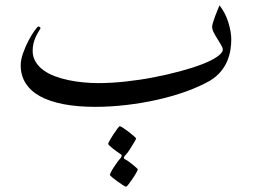

<svg xmlns="http://www.w3.org/2000/svg" viewBox="-20 -372 941 715"><path d="M493.2 259.3Q493.2 261.2 487.3 271.7Q481.4 282.2 473.6 293.5L459 314Q452.1 323.2 449.2 323.2Q447.3 323.2 437.7 317.4Q428.2 311.5 417.5 303.7Q406.7 295.9 397.9 288.6Q389.2 281.2 389.2 278.8Q389.2 276.9 393.6 268.3Q397.9 259.8 404.3 250Q410.6 240.2 417.7 230.7Q424.8 221.2 429.2 216.8Q430.7 214.8 432.6 210.2Q434.6 205.6 430.7 203.1L416.5 193.4Q408.2 187.5 400.4 181.4Q392.6 175.3 387.7 170.4Q382.8 165.5 382.8 164.1Q382.8 161.1 388.7 150.6Q394.5 140.1 402.3 128.4Q410.2 116.7 417 107.4Q423.8 98.1 425.8 98.1Q429.2 98.1 439.2 104.7Q449.2 111.3 459.7 119.4Q470.2 127.4 478.5 134.8Q486.8 142.1 486.8 143.6Q486.8 145.5 482.4 153.3L471.7 170.9Q465.8 181.2 459.2 190.7Q452.6 200.2 448.2 204.6Q445.8 206.5 442.6 211.7Q439.5 216.8 443.8 220.2Q450.2 223.1 458.7 229.2Q467.3 235.4 475.1 241.7Q482.9 248 488 252.9Q493.2 257.8 493.2 259.3ZM841.3 -225.1Q841.3 -208.5 838.4 -188.2Q835.4 -168 827.1 -147Q818.8 -126 802.7 -106.2Q786.6 -86.4 760.7 -70.8Q722.7 -49.3 672.4 -31.2Q622.1 -13.2 565.7 -0.5Q509.3 12.2 450 19Q390.6 25.9 334.5 25.9Q268.1 25.9 216.3 15.9Q164.6 5.9 129.4 -13.4Q94.2 -32.7 75.7 -61.8Q57.1 -90.8 57.1 -128.9Q57.1 -149.4 66.2 -174.8Q75.2 -200.2 86.9 -222.2Q98.6 -244.1 109.4 -258.8Q120.1 -273.4 122.6 -273.4Q126 -273.4 128.9 -270.8Q131.8 -268.1 129.9 -264.6Q127.4 -259.8 122.3 -252Q117.2 -244.1 112.5 -233.4Q107.9 -222.7 104.7 -210Q101.6 -197.3 101.6 -182.6Q101.6 -160.2 112.5 -142.1Q123.5 -124 141.8 -110.6Q160.2 -97.2 184.3 -88.1Q208.5 -79.1 235.6 -73.5Q262.7 -67.9 291 -65.2Q319.3 -62.5 345.2 -62.5Q394.5 -62.5 448 -68.4Q501.5 -74.2 553 -84.2Q604.5 -94.2 650.9 -106.7Q697.3 -119.1 732.7 -132.8Q768.1 -146.5 788.8 -160.9Q809.6 -175.3 809.6 -187.5Q809.6 -193.8 803.7 -204.1L790 -226.6Q782.2 -238.8 776.1 -250.7Q770 -262.7 770 -272Q770 -278.8 773.7 -290Q777.3 -301.3 781.7 -313.2Q786.1 -325.2 790.8 -335.9Q795.4 -346.7 797.4 -352.1Q807.1 -339.8 815.7 -324Q824.2 -308.1 829.8 -290.3Q835.4 -272.5 838.4 -255.6Q841.3 -238.8 841.3 -225.1Z"/></svg>

Font: Simplified Naskh
Style: Regular
Weight: 400
Designer: SIL International
Foundry: Arabeyes
Version: 1.02_alpha